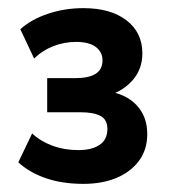

<svg xmlns="http://www.w3.org/2000/svg" viewBox="-20 -729 420 472"><path d="M185 -277Q133 -277 92.5 -291Q52 -305 25 -330L59 -401Q79 -382 108.5 -371Q138 -360 173 -360Q206 -360 225 -373Q244 -386 244 -412Q244 -435 227 -444Q210 -453 179 -453H96V-537H167Q198 -537 215 -547.5Q232 -558 232 -581Q232 -601 215.5 -613.5Q199 -626 167 -626Q138 -626 111 -615.5Q84 -605 64 -585L30 -657Q56 -681 97.5 -695Q139 -709 185 -709Q252 -709 291 -679Q330 -649 330 -598Q330 -557 303.5 -529Q277 -501 239 -493V-505Q270 -502 293 -488.5Q316 -475 329 -452.5Q342 -430 342 -399Q342 -361 321.5 -333.5Q301 -306 266 -291.5Q231 -277 185 -277Z"/></svg>

Font: Nunito Sans 12pt ExtraLight
Style: Regular
Weight: 200
Designer: Vernon Adams
Foundry: Vernon Adams
Version: Version 3.101;gftools[0.9.27]